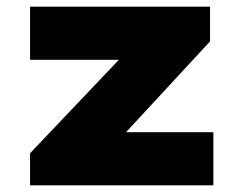

<svg xmlns="http://www.w3.org/2000/svg" viewBox="-20 -555 737 575"><path d="M70 0V-96L414 -458L421 -376H70V-535H609V-431L288 -84L278 -159H619V0Z"/></svg>

Font: Lexend Exa Black
Style: Regular
Weight: 900
Designer: Bonnie Shaver-Troup, Thomas Jockin
Foundry: Lexend
Version: Version 1.007